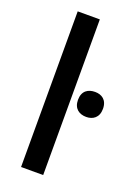

<svg xmlns="http://www.w3.org/2000/svg" viewBox="-145 -821 629 881"><g transform="rotate(20 169.0 -380.0)"><path d="M184 0V-760H76V0ZM278 -440C244 -440 216 -423 216 -379C216 -336 244 -318 278 -318C310 -318 338 -336 338 -379C338 -423 310 -440 278 -440Z"/></g></svg>

Font: Noto Sans Thai Medium
Style: Regular
Weight: 500
Designer: Monotype Design Team
Foundry: Monotype Imaging Inc.
Version: Version 1.901